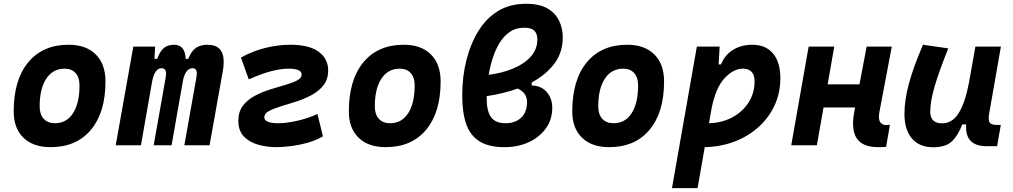

<svg xmlns="http://www.w3.org/2000/svg" viewBox="-20 -762 5313 1007"><path d="M245.1 9.8Q153.8 9.8 102.8 -39.8Q51.8 -89.4 51.8 -177.7Q51.8 -342.8 127.9 -435.1Q204.1 -527.3 339.8 -527.3Q431.2 -527.3 482.2 -476.6Q533.2 -425.8 533.2 -335Q533.2 -172.4 457 -81.3Q380.9 9.8 245.1 9.8ZM268.6 -115.7Q329.1 -115.7 363 -168.2Q397 -220.7 397 -314Q397 -355.5 376.5 -378.7Q356 -401.9 318.8 -401.9Q257.3 -401.9 222.7 -349.4Q188 -296.9 188 -203.6Q188 -162.1 209.2 -138.9Q230.5 -115.7 268.6 -115.7Z M793.5 -517.6 790 -453.1H804.2Q818.8 -493.2 839.6 -510.3Q860.4 -527.3 892.6 -527.3Q951.2 -527.3 953.6 -453.1H967.3Q982.9 -493.7 1007.1 -510.5Q1031.2 -527.3 1067.9 -527.3Q1153.3 -527.3 1153.3 -437Q1153.3 -416.5 1148.9 -390.6L1079.1 0H946.8L1010.7 -359.4Q1012.2 -369.1 1012.2 -376.5Q1012.2 -404.3 990.2 -404.3Q953.6 -404.3 939.9 -340.8L879.9 0H786.1L849.6 -359.4Q851.1 -368.2 851.1 -375.5Q851.1 -404.3 826.2 -404.3Q793.5 -404.3 778.8 -339.8L719.2 0H586.9L679.2 -517.6Z M1428.7 9.8Q1381.3 9.8 1335.4 -2.7Q1289.6 -15.1 1259.8 -45.4Q1230 -75.7 1230 -128.4Q1230 -175.8 1253.9 -207.3Q1277.8 -238.8 1315.7 -259Q1353.5 -279.3 1396 -292.7Q1438.5 -306.2 1476.6 -316.9Q1514.2 -327.6 1538.1 -340.1Q1562 -352.5 1562 -371.1Q1562 -401.9 1493.7 -401.9Q1454.6 -401.9 1404.5 -389.2Q1354.5 -376.5 1284.7 -345.7L1243.7 -460Q1300.3 -492.2 1367.9 -509.8Q1435.5 -527.3 1502.4 -527.3Q1600.6 -527.3 1650.9 -491Q1701.2 -454.6 1701.2 -392.6Q1701.2 -346.7 1677 -315.4Q1652.8 -284.2 1614.7 -263.7Q1576.7 -243.2 1533.7 -229.2Q1490.7 -215.3 1452.6 -204.1Q1414.6 -192.4 1390.4 -179.4Q1366.2 -166.5 1366.2 -147.5Q1366.2 -115.7 1438 -115.7Q1481.4 -115.7 1537.6 -128.2Q1593.8 -140.6 1645 -164.1L1673.8 -46.9Q1636.2 -24.9 1590.1 -12.5Q1543.9 0 1501 4.9Q1458 9.8 1428.7 9.8Z M2002.9 9.8Q1911.6 9.8 1860.6 -39.8Q1809.6 -89.4 1809.6 -177.7Q1809.6 -342.8 1885.7 -435.1Q1961.9 -527.3 2097.7 -527.3Q2189 -527.3 2240 -476.6Q2291 -425.8 2291 -335Q2291 -172.4 2214.8 -81.3Q2138.7 9.8 2002.9 9.8ZM2026.4 -115.7Q2086.9 -115.7 2120.8 -168.2Q2154.8 -220.7 2154.8 -314Q2154.8 -355.5 2134.3 -378.7Q2113.8 -401.9 2076.7 -401.9Q2015.1 -401.9 1980.5 -349.4Q1945.8 -296.9 1945.8 -203.6Q1945.8 -162.1 1967 -138.9Q1988.3 -115.7 2026.4 -115.7Z M2768.6 -329.6V-313.5Q2817.4 -313 2846.9 -280Q2876.5 -247.1 2876.5 -195.8Q2876.5 -135.7 2843.5 -89.4Q2810.5 -43 2753.9 -16.6Q2697.3 9.8 2625.5 9.8Q2543 9.8 2494.4 -21Q2445.8 -51.8 2425 -111.8Q2404.3 -171.9 2404.3 -260.3Q2404.3 -361.8 2426.8 -449Q2449.2 -536.1 2491.7 -603.5Q2532.2 -668 2593.8 -705.1Q2655.3 -742.2 2739.3 -742.2Q2810.1 -742.2 2852.1 -717.3Q2894 -692.4 2912.8 -652.3Q2931.6 -612.3 2931.6 -566.4Q2931.6 -486.3 2887 -427.5Q2842.3 -368.7 2768.6 -329.6ZM2543 -369.6Q2615.2 -378.9 2673.1 -403.3Q2731 -427.7 2764.6 -466.1Q2798.3 -504.4 2798.3 -555.2Q2798.3 -585 2782.7 -600.8Q2767.1 -616.7 2730 -616.7Q2685.5 -616.7 2652.6 -593.8Q2619.6 -570.8 2596.7 -531.2Q2577.6 -498.5 2564.2 -457Q2550.8 -415.5 2543 -369.6ZM2695.3 -297.4Q2657.7 -284.2 2616.7 -274.2Q2575.7 -264.2 2532.7 -257.8Q2532.7 -251.5 2532.7 -244.6Q2532.7 -177.7 2555.9 -146.7Q2579.1 -115.7 2632.3 -115.7Q2681.6 -115.7 2712.9 -144.3Q2744.1 -172.9 2744.1 -227.1Q2744.1 -275.4 2695.3 -297.4Z M3174.8 9.8Q3083.5 9.8 3032.5 -39.8Q2981.4 -89.4 2981.4 -177.7Q2981.4 -342.8 3057.6 -435.1Q3133.8 -527.3 3269.5 -527.3Q3360.8 -527.3 3411.9 -476.6Q3462.9 -425.8 3462.9 -335Q3462.9 -172.4 3386.7 -81.3Q3310.5 9.8 3174.8 9.8ZM3198.2 -115.7Q3258.8 -115.7 3292.7 -168.2Q3326.7 -220.7 3326.7 -314Q3326.7 -355.5 3306.2 -378.7Q3285.6 -401.9 3248.5 -401.9Q3187 -401.9 3152.3 -349.4Q3117.7 -296.9 3117.7 -203.6Q3117.7 -162.1 3138.9 -138.9Q3160.2 -115.7 3198.2 -115.7Z M3638.7 224.6H3504.4L3634.8 -517.6H3754.4L3749 -424.3H3761.7Q3781.2 -473.6 3824.5 -500.5Q3867.7 -527.3 3925.8 -527.3Q3995.6 -527.3 4034.2 -481.7Q4072.8 -436 4072.8 -351.6Q4072.8 -275.4 4043 -210.4Q4013.2 -145.5 3959.5 -96.7Q3905.8 -47.9 3833.5 -20Q3761.2 7.8 3676.3 9.8ZM3698.7 -115.7Q3767.1 -117.7 3821 -146.7Q3875 -175.8 3906.2 -224.6Q3937.5 -273.4 3937.5 -335Q3937.5 -401.9 3876 -401.9Q3827.1 -401.9 3780 -351.6Q3732.9 -301.3 3711.4 -189.9Z M4129.9 0 4221.2 -517.6H4355.5L4320.8 -319.8H4487.8L4525.4 -517.6H4657.2L4592.8 -176.8Q4589.8 -161.6 4589.8 -149.9Q4589.8 -106 4629.9 -106Q4638.2 -106 4647.5 -107.4L4627.4 8.3Q4609.4 9.8 4585.4 9.8Q4504.4 9.8 4473.6 -36.1Q4454.1 -64.9 4454.1 -113.8Q4454.1 -142.6 4460.9 -178.2L4464.8 -198.2H4299.3L4264.2 0Z M4874.5 10.3Q4802.2 10.3 4762.9 -35.6Q4723.6 -81.5 4723.6 -164.6Q4723.6 -235.8 4746.6 -321.8Q4769.5 -407.7 4820.8 -527.3L4953.6 -508.3Q4904.3 -386.2 4881.6 -307.6Q4858.9 -229 4858.9 -176.8Q4858.9 -115.2 4920.9 -115.2Q4975.1 -115.2 5008.5 -169.4Q5042 -223.6 5061.5 -325.7V-325.2L5095.7 -517.6H5229.5L5168 -166.5Q5165.5 -152.3 5165.5 -142.1Q5165.5 -127 5170.4 -119.6Q5178.7 -106.9 5205.6 -106.9H5229L5209.5 4.9H5156.2Q5046.9 4.9 5046.9 -94.2Q5046.9 -101.6 5047.4 -109.4H5026.9Q5005.9 -53.2 4973.4 -21.5Q4940.9 10.3 4874.5 10.3Z"/></svg>

Font: CaskaydiaCove NFP
Style: Bold Italic
Weight: 700
Italic angle: -10°
Designer: Aaron Bell
Foundry: Saja Typeworks
Version: Version 2111.001; VTT 6.35;Nerd Fonts 3.1.1